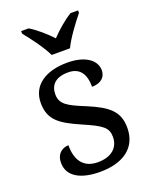

<svg xmlns="http://www.w3.org/2000/svg" viewBox="-145 -845 740 935"><g transform="rotate(-20 225.5 -378.0)"><path d="M182 -606H277C298 -651 346 -715 377 -753V-766H338C300 -743 259 -707 229 -675C199 -707 159 -743 121 -766H82V-753C113 -715 161 -651 182 -606ZM210 10C328 10 407 -43 407 -147C407 -231 362 -269 257 -313C168 -349 133 -368 133 -419C133 -466 160 -499 228 -499C287 -499 314 -460 314 -393C360 -393 386 -417 386 -453C386 -503 336 -545 240 -545C127 -545 52 -495 52 -404C52 -317 100 -283 203 -238C300 -196 326 -178 326 -129C326 -75 287 -38 216 -38C135 -38 108 -95 108 -165C84 -165 45 -150 45 -96C45 -26 110 10 210 10Z"/></g></svg>

Font: Noto Serif
Style: Regular
Weight: 400
Designer: Monotype Design Team
Foundry: Monotype Imaging Inc.
Version: Version 2.015